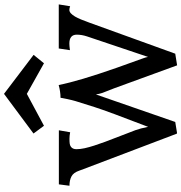

<svg xmlns="http://www.w3.org/2000/svg" viewBox="7 -901 903 957"><g transform="rotate(-90 458.5 -422.5)"><path d="M905.8 -524.4Q896 -528.3 887.5 -528.3Q878.9 -528.3 870.6 -520.8Q862.3 -513.2 854.5 -500Q840.8 -476.1 824.2 -428.7L669.4 -0.5L611.3 8.8L496.6 -305.7L474.1 -363.3Q468.3 -380.4 466.3 -396L329.1 -0.5L274.9 8.3L271 7.8L94.7 -456.5Q86.9 -478 86.4 -479Q76.7 -507.8 57.6 -517.8Q38.6 -527.8 11.2 -527.8L18.1 -580.6H287.6L277.8 -524.4Q260.7 -527.8 244.9 -527.8Q229 -527.8 220.2 -526.4Q211.4 -524.9 205.6 -520.5Q193.4 -512.2 193.4 -493.2Q193.4 -474.1 198.2 -452.1Q203.1 -430.2 211.4 -404.3Q219.7 -378.4 230 -350.6L271.5 -242.2Q281.2 -216.8 288.1 -199.2Q297.4 -173.8 304.7 -135.7Q381.8 -335.4 403.3 -402.8L433.1 -497.6Q435.5 -505.4 438 -515.9Q440.4 -526.4 442.9 -537.1Q446.8 -554.7 449.7 -572.3Q479 -572.3 513.2 -581.5Q533.2 -480.5 598.6 -293.9L645.5 -163.1Q650.9 -148.9 653.3 -136.2L755.4 -439.9Q764.2 -466.3 764.2 -491.2Q764.2 -528.3 719.7 -528.3Q708 -528.3 687 -525.4L695.3 -581.1H915ZM271.5 -707 469.2 -854 663.6 -706.5 621.6 -654.8 469.2 -740.2 310.1 -654.8Z"/></g></svg>

Font: HeadlandOne
Style: Regular
Weight: 400
Designer: Gary Lonergan
Foundry: Sorkin Type Co.
Version: Version 1.002